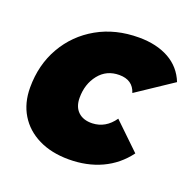

<svg xmlns="http://www.w3.org/2000/svg" viewBox="-100 -623 743 737"><g transform="rotate(20 271.5 -255.0)"><path d="M253 11Q182 11 129.5 -15Q77 -41 48.5 -88Q20 -135 20 -198Q20 -291 62 -364Q104 -437 178 -479Q252 -521 348 -521Q420 -521 470.5 -493Q521 -465 543 -410L396 -312Q381 -360 326 -360Q274 -360 243 -321Q212 -282 212 -226Q212 -189 233 -169Q254 -149 291 -150Q345 -152 379 -201L486 -98Q446 -44 386.5 -16.5Q327 11 253 11Z"/></g></svg>

Font: Livvic Black
Style: Italic
Weight: 900
Italic angle: -10°
Designer: Jacques Le Bailly, Baron von Fonthausen
Version: Version 1.001; ttfautohint (v1.8.2)